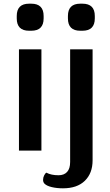

<svg xmlns="http://www.w3.org/2000/svg" viewBox="-20 -818 598 1043"><path d="M83 -550H205V0H83ZM71 -718V-731Q71 -798 138 -798H150Q217 -798 217 -731V-718Q217 -651 150 -651H138Q71 -651 71 -718ZM222 180Q214 172 214 159Q214 146 220 134.5Q226 123 232 120Q258 134 298 134Q328 134 344.5 116Q361 98 361 62V-550H483V53Q483 123 441 164Q399 205 322 205Q289 205 261.5 198.5Q234 192 222 180ZM349 -718V-731Q349 -798 416 -798H428Q495 -798 495 -731V-718Q495 -651 428 -651H416Q349 -651 349 -718Z"/></svg>

Font: Krub SemiBold
Style: Regular
Weight: 600
Version: Version 1.000; ttfautohint (v1.6)